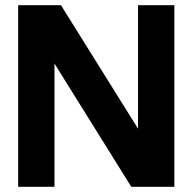

<svg xmlns="http://www.w3.org/2000/svg" viewBox="-20 -720 742 740"><path d="M190 0H50V-700H215L512 -224V-700H652V0H486L190 -475V0Z"/></svg>

Font: CAT North
Style: Regular
Weight: 400
Designer: Peter Wiegel
Foundry: Peter Wiegel
Version: Version 1.000